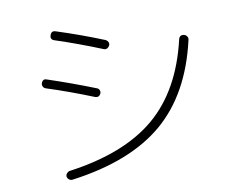

<svg xmlns="http://www.w3.org/2000/svg" viewBox="-79 -829 1159 945"><g transform="rotate(-10 500.0 -357.0)"><path d="M874 -595.7Q882.8 -593.8 888.2 -585.9Q893.6 -578.1 891.6 -569.3Q832 -306.6 668 -167.5Q503.9 -28.3 209 10.7Q200.2 11.7 192.9 5.9Q185.5 0 183.6 -8.8Q182.6 -17.6 188.5 -24.9Q194.3 -32.2 203.1 -34.2Q481.4 -72.3 635.3 -202.1Q789.1 -332 846.7 -579.1Q852.5 -600.6 874 -595.7ZM158.2 -455.1Q149.4 -458 145 -466.3Q140.6 -474.6 143.6 -483.4Q151.4 -504.9 170.9 -497.1Q289.1 -458 407.2 -411.1Q415 -408.2 418.5 -399.4Q421.9 -390.6 418 -382.8Q409.2 -364.3 389.6 -371.1Q265.6 -420.9 158.2 -455.1ZM502 -609.4Q498 -600.6 489.7 -596.2Q481.4 -591.8 472.7 -595.7Q346.7 -646.5 241.2 -680.7Q219.7 -687.5 227.1 -709Q234.4 -730.5 255.9 -722.7Q372.1 -685.5 490.2 -637.7Q498 -633.8 502 -625.5Q505.9 -617.2 502 -609.4Z"/></g></svg>

Font: Rounded Mgen+ 2m light
Style: Regular
Weight: 200
Designer: [Source Han Sans]
Ryoko NISHIZUKA  (kana & ideographs); Paul D. Hunt (Latin, Greek & Cyrillic); Wenlong ZHANG  (bopomofo
Version: Version 1.059.20150602